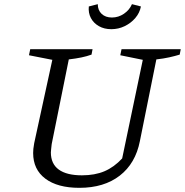

<svg xmlns="http://www.w3.org/2000/svg" viewBox="-20 -891 887 921"><path d="M361 10Q256 10 197.5 -34Q139 -78 139 -157Q139 -166 140 -177Q141 -188 144 -204L231 -604L119 -626L125 -655H424L419 -629Q397 -621 370.5 -615.5Q344 -610 310 -606L228 -200Q227 -187 225.5 -177.5Q224 -168 224 -160Q224 -105 262 -77.5Q300 -50 373 -50Q435 -50 481 -69.5Q527 -89 566 -131L665 -604L557 -626L563 -655H847L842 -629Q819 -622 792 -616Q765 -610 730 -606L651 -214Q630 -107 554.5 -48.5Q479 10 361 10ZM514 -751Q480 -751 454.5 -765.5Q429 -780 416 -804.5Q403 -829 406 -860L449 -871Q449 -842 467.5 -824.5Q486 -807 517 -807Q548 -807 574.5 -825Q601 -843 613 -871L656 -860Q650 -829 629 -804.5Q608 -780 578 -765.5Q548 -751 514 -751Z"/></svg>

Font: Piazzolla Thin
Style: Italic
Weight: 400
Italic angle: -11.3°
Version: Version 2.005